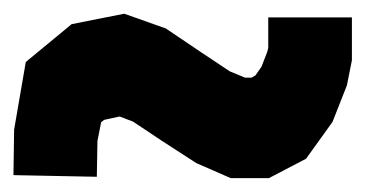

<svg xmlns="http://www.w3.org/2000/svg" viewBox="-23 -772 534 280"><path d="M368.2 -746.6H490.2V-684.1L482.9 -647.5L461.9 -594.2L423.3 -540.5L369.1 -512.2H313.5L263.2 -534.2L211.9 -567.4L170.9 -594.7L151.4 -602.1L128.9 -597.2L124.5 -593.8L119.1 -566.4L118.2 -514.2L-3.4 -516.6L-2.4 -583L14.6 -681.6L81.5 -736.8L158.2 -752L218.8 -730.5L271 -695.3L312 -668L334.5 -658.7H343.8L349.6 -662.1L358.4 -674.8L366.7 -696.3L368.2 -702.1Z"/></svg>

Font: Gap Sans
Style: Black
Weight: 400
Designer: Alexandre Liziard and Etienne Ozeray
Foundry: Interstices.io
Version: Version 1.6.1 - December 3. 2014